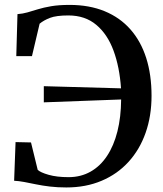

<svg xmlns="http://www.w3.org/2000/svg" viewBox="-20 -772 682 802"><path d="M257 11Q219.5 11 188.2 7.2Q157 3.5 130.5 -2Q104 -7.5 81.2 -11.8Q58.5 -16 39 -17L45 -178.5L109.5 -177L137.5 -62.5Q149 -51.5 183.2 -41.8Q217.5 -32 266.5 -32Q317.5 -32 358.2 -55Q399 -78 427.2 -120.8Q455.5 -163.5 470.5 -223.2Q485.5 -283 486 -356.5L163 -344.5V-412L485.5 -403Q479.5 -492 454.2 -560.5Q429 -629 382.2 -668.2Q335.5 -707.5 265.5 -707.5Q215.5 -707.5 189.2 -697.5Q163 -687.5 145.5 -673L113.5 -537.5H48L53 -713Q74.5 -714.5 94.5 -720.2Q114.5 -726 138 -733.2Q161.5 -740.5 193.5 -746Q225.5 -751.5 270.5 -751.5Q353.5 -751.5 417.5 -725Q481.5 -698.5 525 -649Q568.5 -599.5 590.8 -529.5Q613 -459.5 613 -372Q613 -287.5 588.2 -217.2Q563.5 -147 516.8 -95.8Q470 -44.5 404.2 -16.8Q338.5 11 257 11Z"/></svg>

Font: Merriweather 72pt Medium
Style: Regular
Weight: 500
Version: Version 2.100